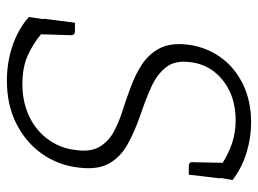

<svg xmlns="http://www.w3.org/2000/svg" viewBox="-118 -640 765 570"><g transform="rotate(90 265.0 -354.5)"><path d="M219 8Q179 8 143.5 -0.5Q108 -9 79 -24Q50 -39 30 -57L37 -105L79 -95Q110 -69 145 -53.5Q180 -38 229 -38Q282 -38 324.5 -58Q367 -78 393.5 -114.5Q420 -151 425 -197Q431 -240 415.5 -266.5Q400 -293 372 -308.5Q344 -324 309 -335Q274 -346 240 -359Q203 -372 171.5 -392.5Q140 -413 123 -445.5Q106 -478 112 -529Q119 -583 149 -625.5Q179 -668 229 -692.5Q279 -717 343 -717Q388 -717 432.5 -703.5Q477 -690 514 -662L507 -622L467 -630Q436 -650 404.5 -660.5Q373 -671 337 -671Q288 -671 251 -653.5Q214 -636 191 -605.5Q168 -575 164 -535Q158 -491 179.5 -464Q201 -437 239 -420Q277 -403 322 -388Q371 -371 408.5 -350Q446 -329 465 -295Q484 -261 477 -205Q470 -144 436 -96Q402 -48 346.5 -20Q291 8 219 8ZM463 -640 509 -625 498 -532H472Q467 -532 463.5 -535Q460 -538 461 -544ZM81 -86 35 -101 47 -194H73Q78 -194 81 -191Q84 -188 84 -182Z"/></g></svg>

Font: Aleo Light
Style: Italic
Weight: 300
Italic angle: -7°
Designer: Alessio Laiso
Foundry: Alessio Laiso
Version: Version 2.001;gftools[0.9.29]